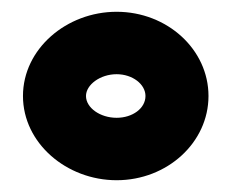

<svg xmlns="http://www.w3.org/2000/svg" viewBox="-20 -776 396 326"><path d="M19 -613C19 -533 93 -470 178 -470C264 -470 334 -534 334 -613C334 -692 264 -756 178 -756C93 -756 19 -693 19 -613ZM126 -613C126 -632 150 -650 178 -650C205 -650 227 -633 227 -613C227 -592 205 -576 178 -576C150 -576 126 -593 126 -613Z"/></svg>

Font: Charger Sport
Style: UltNrw
Weight: 1000
Designer: Jasper
Foundry: Cannot Into Space Fonts
Version: Version 1.1